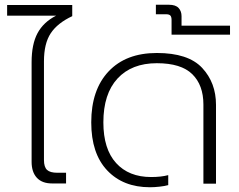

<svg xmlns="http://www.w3.org/2000/svg" viewBox="-20 -773 1004 808"><path d="M113 -92V-511Q113 -587 138 -633.5Q163 -680 216 -707H10V-752H284V-705Q222 -676 193.5 -633Q165 -590 165 -515V-100Q165 -70 178 -58Q191 -46 221 -46H258V-1H199Q157 -1 135 -25Q113 -49 113 -92Z M364 -258Q364 -395 437 -472.5Q510 -550 640 -550Q772 -550 830.5 -487.5Q889 -425 889 -332V0H836V-333Q836 -415 789 -461Q742 -507 640 -507Q534 -507 474.5 -442.5Q415 -378 415 -258Q415 -146 468.5 -87Q522 -28 616 -28Q658 -28 688 -36V6Q674 10 652 12.5Q630 15 611 15Q498 15 431 -56Q364 -127 364 -258Z M702 -689Q702 -702 697 -707.5Q692 -713 679 -713H636V-753H691Q719 -753 731.5 -739.5Q744 -726 744 -705V-665H948V-627H702Z"/></svg>

Font: Prompt ExtraLight
Style: Regular
Weight: 275
Designer: Katatrad Team
Foundry: CadsonDemak
Version: Version 1.001